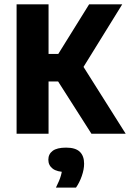

<svg xmlns="http://www.w3.org/2000/svg" viewBox="-20 -615 598 883"><path d="M400.5 0 207.8 -302.2 389.8 -595H542.1L350.9 -286L352.3 -326L558 0ZM56.3 0V-595H203.3V0ZM183.4 -240.2V-366.9H261.5V-240.2ZM237.2 247.9Q254 214.6 260.4 191.6Q266.8 168.6 266.8 143.9L296.2 176.1H284.6Q242.3 176.1 222.3 160.6Q202.3 145.1 202.3 119.5Q202.3 93.7 222.2 78.8Q242 63.9 284 63.9Q327.1 63.9 347 83Q366.8 102.1 366.8 137.8Q366.8 164.2 356.1 194.7Q345.5 225.1 329.4 247.9Z"/></svg>

Font: Encode Sans SC Condensed Thin
Style: Regular
Weight: 100
Width: 3
Designer: Multiple Designers
Foundry: Impallari Type
Version: Version 3.002